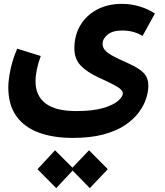

<svg xmlns="http://www.w3.org/2000/svg" viewBox="-20 -484 854 994"><path d="M356 230Q256 230 181 202.5Q106 175 64.5 117Q23 59 23 -32Q23 -69 34 -122.5Q45 -176 69 -232L191 -194Q177 -156 170.5 -123.5Q164 -91 164 -62Q164 12 216 51.5Q268 91 374 91Q462 91 515 75Q568 59 592 37.5Q616 16 616 -1Q616 -10 606.5 -20Q597 -30 570 -44.5Q543 -59 490 -83Q431 -110 398 -144.5Q365 -179 365 -233Q365 -302 396.5 -354Q428 -406 483.5 -435Q539 -464 611 -464Q658 -464 703 -450.5Q748 -437 782 -414L718 -298Q695 -312 669 -319Q643 -326 611 -326Q563 -326 537 -304.5Q511 -283 511 -257Q511 -240 522.5 -225.5Q534 -211 562 -195.5Q590 -180 640 -158Q703 -130 725.5 -104.5Q748 -79 748 -40Q748 -11 737 24.5Q726 60 700 96Q674 132 629.5 162.5Q585 193 517.5 211.5Q450 230 356 230ZM271 490 174 392 265 294 355 384 441 294 538 392 445 490 356 399Z"/></svg>

Font: Readex Pro SemiBold
Style: Regular
Weight: 600
Designer: Bonnie Shaver-Troup, Thomas Jockin
Foundry: Lexend
Version: Version 1.204; ttfautohint (v1.8.4.7-5d5b)